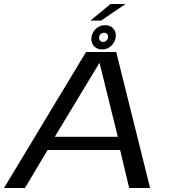

<svg xmlns="http://www.w3.org/2000/svg" viewBox="-34 -935 860 955"><path d="M-14 0 394 -676.5H544L712.5 0H608.5L563.5 -189H203L90 0ZM238.5 -254.5H552L461.5 -620.5H459.5ZM473.5 -689Q448 -689 432.8 -706.5Q417.5 -724 421 -750Q424.5 -775 443.8 -792.5Q463 -810 489 -810Q514.5 -810 529.8 -792.5Q545 -775 541.5 -750Q538 -724 518.8 -706.5Q499.5 -689 473.5 -689ZM478.5 -726.5Q488 -726.5 495.2 -733.2Q502.5 -740 503.5 -750Q504.5 -759.5 498.8 -765.8Q493 -772 484 -772Q474.5 -772 467.2 -765.8Q460 -759.5 459 -750Q458 -740 463.8 -733.2Q469.5 -726.5 478.5 -726.5ZM416 -832.5 515.5 -915H590.5L468.5 -832.5Z"/></svg>

Font: Anybody ExtraExpanded Regular
Style: Italic
Weight: 400
Width: 8
Italic angle: -10°
Designer: Tyler Finck
Foundry: Etcetera Type Company
Version: Version 1.010; ttfautohint (v1.8.3) -l 8 -r 50 -G 200 -x 14 